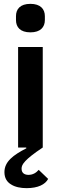

<svg xmlns="http://www.w3.org/2000/svg" viewBox="-20 -766 316 997"><path d="M74 -522H202V0C154 32 127 54 112 70C96 87 92 98 92 110C92 134 109 142 128 142C151 142 168 131 181 116L230 163C215 192 177 211 118 211C87 211 58 205 38 192C17 180 3 159 3 128C3 73 49 39 117 4L116 0H74ZM138 -598C85 -598 63 -625 63 -662V-682C63 -719 85 -746 138 -746C190 -746 213 -719 213 -682V-662C213 -625 190 -598 138 -598Z"/></svg>

Font: Plexus Sans SemiBold
Style: Regular
Weight: 600
Version: Version 2.001;PS 002.001;hotconv 1.0.70;makeotf.lib2.5.58329